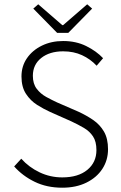

<svg xmlns="http://www.w3.org/2000/svg" viewBox="-20 -862 563 894"><path d="M270 12Q198 12 141.5 -15.5Q85 -43 46 -87L79 -123Q115 -83 164.5 -59.5Q214 -36 270 -36Q344 -36 386.5 -71Q429 -106 429 -163Q429 -203 413 -227Q397 -251 370.5 -266.5Q344 -282 312 -297L213 -341Q184 -354 153 -373.5Q122 -393 101 -425Q80 -457 80 -506Q80 -554 105.5 -591Q131 -628 175 -649.5Q219 -671 274 -671Q334 -671 381.5 -647.5Q429 -624 460 -591L430 -556Q401 -587 362 -605Q323 -623 274 -623Q211 -623 172 -592Q133 -561 133 -509Q133 -472 151 -448.5Q169 -425 195.5 -410.5Q222 -396 246 -385L345 -342Q382 -325 413.5 -303.5Q445 -282 464 -249.5Q483 -217 483 -167Q483 -116 456.5 -75.5Q430 -35 382 -11.5Q334 12 270 12ZM246 -709 135 -822 158 -842 270 -745H274L386 -842L409 -822L298 -709Z"/></svg>

Font: Assistant Light
Style: Regular
Weight: 300
Designer: Hebrew By Ben Nathan, Latin by Paul Hunt
Version: Version 3.000